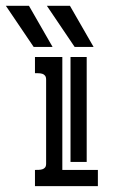

<svg xmlns="http://www.w3.org/2000/svg" viewBox="-80 -634 393 654"><path d="M39.1 -439.9H132.3V-55.2H253.4V0H39.1V-55.2Q44.9 -55.2 51.8 -55.4Q58.6 -55.7 64.2 -57.4Q69.8 -59.1 73.5 -63.5Q77.1 -67.9 77.1 -76.7V-362.8Q77.1 -371.6 73.5 -376.2Q69.8 -380.9 64.2 -382.6Q58.6 -384.3 52 -384.5Q45.4 -384.8 39.1 -384.8ZM215.3 -439.9V-82.5H160.2V-439.9ZM18.6 -614.3 99.1 -474.1H34.7L-60.1 -614.3ZM158.2 -614.3 238.8 -474.1H174.3L79.6 -614.3Z"/></svg>

Font: Isar CAT
Style: Regular
Weight: 400
Designer: Digitized by Peter Wiegel
Foundry: CAT-Fonts, Peter Wiegel
Version: Version 1.000; ttfautohint (v1.3)